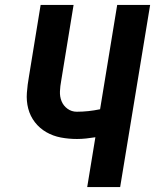

<svg xmlns="http://www.w3.org/2000/svg" viewBox="-20 -755 640 775"><path d="M332 0 365 -201Q346 -198 327.5 -196Q309 -194 291 -194Q257 -194 225.5 -200Q194 -206 167 -221.5Q140 -237 121 -261.5Q102 -286 94 -316.5Q86 -347 88.5 -380.5Q91 -414 97 -447L144 -735H277L227 -429Q223 -408 222 -386.5Q221 -365 228.5 -346.5Q236 -328 252.5 -316Q269 -304 290 -304Q313 -304 336.5 -306.5Q360 -309 384 -314L453 -735H586L465 0Z"/></svg>

Font: Iosevka Aile Extrabold
Style: Italic
Weight: 800
Italic angle: -9°
Designer: Belleve Invis
Foundry: Belleve Invis
Version: Version 31.1.0; ttfautohint (v1.8.4)